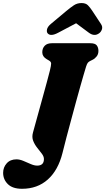

<svg xmlns="http://www.w3.org/2000/svg" viewBox="-123 -976 673 1226"><path d="M410 -495Q402.5 -469 390.2 -425.8Q378 -382.5 363.2 -328.5Q348.5 -274.5 332.8 -216.2Q317 -158 302.2 -102Q287.5 -46 276 1Q248.5 111 182.2 170.2Q116 229.5 17.5 229.5Q-42.5 229.5 -72.8 199.8Q-103 170 -103 127.5Q-103 92.5 -80.2 67Q-57.5 41.5 -18 41.5Q3 41.5 26.5 51.5Q50 61.5 73 71.5Q96 81.5 114.5 81.5Q157.5 81.5 157.5 39.5Q157.5 23 144.2 5.5Q131 -12 114.8 -32.2Q98.5 -52.5 89 -76.5Q79.5 -100.5 87.5 -129.5Q91.5 -144.5 101.5 -180.5Q111.5 -216.5 124.5 -263.8Q137.5 -311 151.2 -360.5Q165 -410 176.8 -453.8Q188.5 -497.5 195.5 -525Q204 -559.5 203.5 -570.8Q203 -582 190 -589.5L175.5 -598Q147 -614.5 147 -642Q147 -667.5 162.5 -683.8Q178 -700 208.5 -700H453Q484.5 -700 495 -686Q505.5 -672 505.5 -651Q505.5 -630 494.2 -615.8Q483 -601.5 468.5 -594.5L452.5 -586.5Q443.5 -582 438 -575.5Q432.5 -569 426.8 -551.2Q421 -533.5 410 -495ZM248.5 -767Q200 -741 181 -763.5Q174 -772 177.2 -788.5Q180.5 -805 201.5 -823L299.5 -905Q327 -928 348.5 -942.2Q370 -956.5 397.5 -956.5Q424.5 -956.5 438.5 -942.2Q452.5 -928 467.5 -905L521.5 -823Q533.5 -805 527.8 -788.5Q522 -772 510 -763.5Q479.5 -741 444.5 -767L363 -827.5Z"/></svg>

Font: Fraunces 9pt S100 Black
Style: Italic
Weight: 900
Italic angle: -16°
Version: Version 1.000; ttfautohint (v1.8.3)